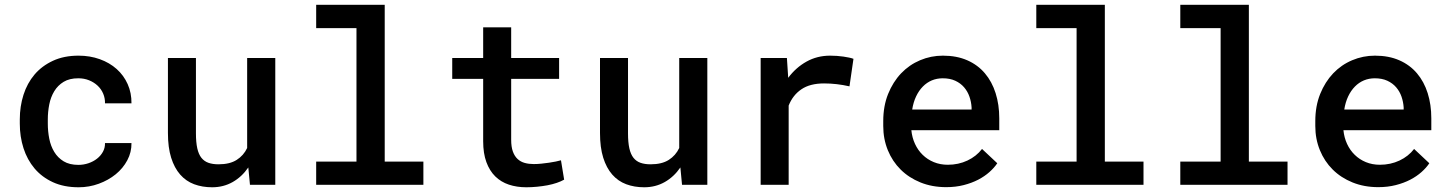

<svg xmlns="http://www.w3.org/2000/svg" viewBox="-20 -770 6041 800"><path d="M306.6 -83Q328.1 -83 348.4 -89.8Q368.7 -96.7 384.3 -108.9Q399.9 -121.1 408.9 -137.7Q418 -154.3 417.5 -173.8H527.8Q528.3 -135.7 510.5 -102.3Q492.7 -68.8 462.2 -43.9Q431.6 -19 391.6 -4.4Q351.6 10.3 307.6 10.3Q246.6 10.3 200.7 -10.7Q154.8 -31.7 124 -68.1Q93.3 -104.5 77.9 -152.6Q62.5 -200.7 62.5 -254.9V-272.5Q62.5 -326.7 77.9 -375Q93.3 -423.3 124 -459.5Q154.8 -495.6 200.7 -516.8Q246.6 -538.1 307.1 -538.1Q355 -538.1 395.8 -523.4Q436.5 -508.8 466.1 -482.4Q495.6 -456.1 512 -419.4Q528.3 -382.8 527.8 -339.4H417.5Q418 -360.8 409.9 -379.9Q401.9 -398.9 386.7 -413.1Q371.6 -427.2 351.1 -435.5Q330.6 -443.8 306.2 -443.8Q269.5 -443.8 245.1 -429Q220.7 -414.1 206.1 -389.9Q191.4 -365.7 185.3 -335Q179.2 -304.2 179.2 -272.5V-254.9Q179.2 -222.7 185.3 -191.9Q191.4 -161.1 206.1 -137Q220.7 -112.8 245.1 -97.9Q269.5 -83 306.6 -83Z M1014.6 -72.3Q987.8 -33.2 949.5 -11.5Q911.1 10.3 863.8 10.3Q822.8 10.3 788.8 -2.4Q754.9 -15.1 730.7 -42.7Q706.5 -70.3 693.1 -113Q679.7 -155.8 679.7 -215.8V-528.3H796.4V-214.8Q796.4 -176.8 802 -151.9Q807.6 -127 819.3 -112.3Q831.1 -97.7 848.6 -91.6Q866.2 -85.4 890.6 -85.4Q937.5 -85.4 966.3 -103.8Q995.1 -122.1 1009.8 -153.3V-528.3H1127V0H1021.5Z M1297.4 -750H1583V-96.7H1744.1V0H1297.4V-96.7H1465.3V-652.8H1297.4Z M2109.9 -656.2V-528.3H2309.6V-441.4H2109.9V-188Q2109.9 -158.2 2116.9 -138.7Q2124 -119.1 2136.7 -107.4Q2149.4 -95.7 2166.5 -91.1Q2183.6 -86.4 2204.1 -86.4Q2219.2 -86.4 2235.6 -88.1Q2252 -89.8 2267.3 -92Q2282.7 -94.2 2295.7 -96.9Q2308.6 -99.6 2317.4 -102.1L2330.6 -21.5Q2317.9 -14.2 2300 -8.1Q2282.2 -2 2261.2 2Q2240.2 5.9 2217.5 8.1Q2194.8 10.3 2172.9 10.3Q2133.3 10.3 2100.3 -0.7Q2067.4 -11.7 2043.7 -34.9Q2020 -58.1 2006.6 -94.5Q1993.2 -130.9 1993.2 -181.6V-441.4H1864.3V-528.3H1993.2V-656.2Z M2814.9 -72.3Q2788.1 -33.2 2749.8 -11.5Q2711.4 10.3 2664.1 10.3Q2623 10.3 2589.1 -2.4Q2555.2 -15.1 2531 -42.7Q2506.8 -70.3 2493.4 -113Q2480 -155.8 2480 -215.8V-528.3H2596.7V-214.8Q2596.7 -176.8 2602.3 -151.9Q2607.9 -127 2619.6 -112.3Q2631.3 -97.7 2648.9 -91.6Q2666.5 -85.4 2690.9 -85.4Q2737.8 -85.4 2766.6 -103.8Q2795.4 -122.1 2810.1 -153.3V-528.3H2927.2V0H2821.8Z M3439 -538.1Q3453.1 -538.1 3467.3 -537.1Q3481.4 -536.1 3494.4 -534.2Q3507.3 -532.2 3518.1 -530Q3528.8 -527.8 3536.1 -524.9L3519.5 -410.2Q3465.8 -422.4 3413.6 -422.4Q3355 -422.4 3319.1 -397.9Q3283.2 -373.5 3266.1 -330.1V0H3149.4V-528.3H3258.8L3264.2 -445.8Q3296.4 -488.8 3340.6 -513.4Q3384.8 -538.1 3439 -538.1Z M3922.4 9.8Q3863.8 9.8 3815.4 -9.8Q3767.1 -29.3 3732.7 -63.5Q3698.2 -97.7 3679.2 -144.3Q3660.2 -190.9 3660.2 -245.1V-265.1Q3660.2 -328.1 3680.4 -378.4Q3700.7 -428.7 3734.6 -464.4Q3768.6 -500 3813.7 -519Q3858.9 -538.1 3908.7 -538.1Q3966.3 -538.1 4010.3 -518.8Q4054.2 -499.5 4083.7 -464.6Q4113.3 -429.7 4128.4 -381.8Q4143.6 -334 4143.6 -276.9V-227.5H3777.3Q3780.3 -196.8 3792.5 -170.4Q3804.7 -144 3824.5 -124.8Q3844.2 -105.5 3870.8 -94.5Q3897.5 -83.5 3929.2 -83.5Q3973.6 -83.5 4011 -101.1Q4048.3 -118.7 4071.8 -149.4L4135.3 -89.8Q4122.6 -70.8 4102.5 -53Q4082.5 -35.2 4055.7 -21.2Q4028.8 -7.3 3995.4 1.2Q3961.9 9.8 3922.4 9.8ZM3908.2 -443.8Q3883.8 -443.8 3862.8 -435.1Q3841.8 -426.3 3825.2 -409.4Q3808.6 -392.6 3797.1 -368.4Q3785.6 -344.2 3780.8 -313.5H4028.3V-322.3Q4026.9 -345.7 4019.3 -367.4Q4011.7 -389.2 3997.1 -406.2Q3982.4 -423.3 3960.2 -433.6Q3938 -443.8 3908.2 -443.8Z M4297.9 -750H4583.5V-96.7H4744.6V0H4297.9V-96.7H4465.8V-652.8H4297.9Z M4897.9 -750H5183.6V-96.7H5344.7V0H4897.9V-96.7H5065.9V-652.8H4897.9Z M5722.7 9.8Q5664.1 9.8 5615.7 -9.8Q5567.4 -29.3 5533 -63.5Q5498.5 -97.7 5479.5 -144.3Q5460.4 -190.9 5460.4 -245.1V-265.1Q5460.4 -328.1 5480.7 -378.4Q5501 -428.7 5534.9 -464.4Q5568.8 -500 5614 -519Q5659.2 -538.1 5709 -538.1Q5766.6 -538.1 5810.5 -518.8Q5854.5 -499.5 5884 -464.6Q5913.6 -429.7 5928.7 -381.8Q5943.8 -334 5943.8 -276.9V-227.5H5577.6Q5580.6 -196.8 5592.8 -170.4Q5605 -144 5624.8 -124.8Q5644.5 -105.5 5671.1 -94.5Q5697.8 -83.5 5729.5 -83.5Q5773.9 -83.5 5811.3 -101.1Q5848.6 -118.7 5872.1 -149.4L5935.5 -89.8Q5922.9 -70.8 5902.8 -53Q5882.8 -35.2 5856 -21.2Q5829.1 -7.3 5795.7 1.2Q5762.2 9.8 5722.7 9.8ZM5708.5 -443.8Q5684.1 -443.8 5663.1 -435.1Q5642.1 -426.3 5625.5 -409.4Q5608.9 -392.6 5597.4 -368.4Q5585.9 -344.2 5581.1 -313.5H5828.6V-322.3Q5827.1 -345.7 5819.6 -367.4Q5812 -389.2 5797.4 -406.2Q5782.7 -423.3 5760.5 -433.6Q5738.3 -443.8 5708.5 -443.8Z"/></svg>

Font: TypoPRO Roboto Mono
Style: Regular
Weight: 500
Designer: Google
Version: Version 2.000986; 2015; ttfautohint (v1.3)